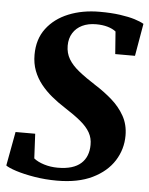

<svg xmlns="http://www.w3.org/2000/svg" viewBox="-54 -796 662 852"><g transform="rotate(5 277.0 -370.5)"><path d="M231.5 11Q179.5 11 131.2 3Q83 -5 48.2 -16.2Q13.5 -27.5 2 -36.5L30 -188H117.5L123 -78.5Q140 -64.5 168.8 -55.5Q197.5 -46.5 230 -46.5Q265 -46.5 290.8 -54.2Q316.5 -62 333.2 -77Q350 -92 358.2 -113Q366.5 -134 366.5 -160Q367 -190 353 -214.8Q339 -239.5 310.5 -263Q282 -286.5 239 -314Q207.5 -334 179.5 -357Q151.5 -380 130 -407Q108.5 -434 96.2 -466.2Q84 -498.5 84 -537Q84 -606.5 120 -654.2Q156 -702 217.5 -727Q279 -752 356 -752Q407.5 -752 446.5 -746.5Q485.5 -741 512 -732.8Q538.5 -724.5 553.5 -715.5L528.5 -571H440.5L433 -671Q418.5 -682.5 396 -689Q373.5 -695.5 345 -695.5Q309.5 -695.5 283 -682.8Q256.5 -670 241.8 -646.2Q227 -622.5 227 -590Q227 -557 242.5 -530.8Q258 -504.5 288.8 -479.8Q319.5 -455 365 -426Q405.5 -400.5 440 -370.2Q474.5 -340 496 -301.8Q517.5 -263.5 517.5 -214.5Q517.5 -153.5 485 -102.2Q452.5 -51 389 -20Q325.5 11 231.5 11Z"/></g></svg>

Font: Merriweather 28pt ExtraBold
Style: Italic
Weight: 800
Italic angle: -7.8°
Version: Version 2.101